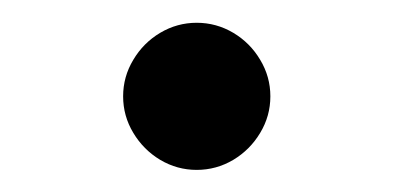

<svg xmlns="http://www.w3.org/2000/svg" viewBox="-20 -140 352 172"><path d="M156.2 -119.6Q173.8 -119.6 189 -110.6Q204.1 -101.6 213.1 -86.4Q222.2 -71.3 222.2 -53.7Q222.2 -36.1 213.1 -21Q204.1 -5.9 189 3.2Q173.8 12.2 156.2 12.2Q138.7 12.2 123.5 3.2Q108.4 -5.9 99.4 -21Q90.3 -36.1 90.3 -53.7Q90.3 -71.3 99.4 -86.4Q108.4 -101.6 123.5 -110.6Q138.7 -119.6 156.2 -119.6Z"/></svg>

Font: Lesson One
Style: Regular
Weight: 400
Designer: But Ko, Victor Gaultney, Annie Olsen, Julie Remington, Don Collingsworth, Eric Hays, Becca Hirsbrunner
Version: Version 1.100